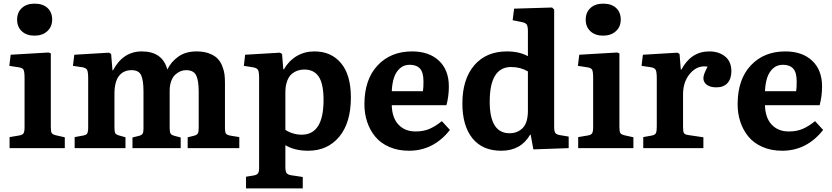

<svg xmlns="http://www.w3.org/2000/svg" viewBox="-20 -807 4532 1046"><path d="M73.2 -700.2Q73.2 -739.3 98.9 -763.2Q124.5 -787.1 168 -787.1Q213.4 -787.1 238.8 -763.7Q264.2 -740.2 264.2 -700.2Q264.2 -661.1 237.5 -637Q210.9 -612.8 168 -612.8Q125 -612.8 99.1 -636.5Q73.2 -660.2 73.2 -700.2ZM32.2 0V-60.1L84 -68.8Q102.5 -71.8 108.2 -80.8Q113.8 -89.8 113.8 -113.8V-381.8Q113.8 -417 107.9 -427.5Q102.1 -438 78.1 -440.9L30.8 -448.2L38.1 -508.8L245.1 -521L256.8 -516.1V-113.8Q256.8 -89.8 262 -82Q267.1 -74.2 285.2 -69.8L333 -59.1V0Z M386.7 0V-60.1L434.6 -68.8Q443.8 -70.8 449.5 -74.2Q455.1 -77.6 457.3 -85Q459.5 -92.3 460 -98.1Q460.4 -104 460.4 -117.2V-378.9Q460.4 -414.1 454.8 -425.8Q449.2 -437.5 426.8 -440.9L377.4 -448.2L384.8 -508.8L573.7 -520L585.4 -513.2L592.8 -423.8H595.7Q650.4 -526.9 752.4 -526.9Q865.2 -526.9 891.6 -428.2Q912.6 -471.2 952.1 -499Q991.7 -526.9 1050.8 -526.9Q1090.3 -526.9 1119.4 -515.9Q1148.4 -504.9 1164.6 -488.5Q1180.7 -472.2 1190.4 -448Q1200.2 -423.8 1202.9 -402.8Q1205.6 -381.8 1205.6 -356V-108.9Q1205.6 -87.4 1210.9 -79.3Q1216.3 -71.3 1236.3 -67.9L1283.7 -60.1V0H1002.4V-59.1L1038.6 -67.9Q1053.2 -72.3 1057.9 -80.3Q1062.5 -88.4 1062.5 -110.8V-309.1Q1062.5 -368.7 1048.6 -396.7Q1034.7 -424.8 993.7 -424.8Q978 -424.8 963.1 -418.7Q948.2 -412.6 934.6 -400.1Q920.9 -387.7 912.6 -364.7Q904.3 -341.8 904.3 -312V-110.8Q904.3 -87.9 909.2 -79.6Q914.1 -71.3 930.7 -66.9L964.4 -58.1V0H701.7V-58.1L737.3 -66.9Q752 -70.8 756.8 -78.4Q761.7 -85.9 761.7 -106V-309.1Q761.7 -369.1 749 -397Q736.3 -424.8 696.8 -424.8Q653.3 -424.8 628.4 -393.6Q603.5 -362.3 603.5 -294.9V-112.8Q603.5 -88.9 608.2 -81.1Q612.8 -73.2 629.4 -68.8L663.6 -59.1V0Z M1320.3 219.2V155.8L1362.3 148.9Q1379.4 146 1385.5 137.2Q1391.6 128.4 1391.6 108.9V-383.8Q1391.6 -415 1385.5 -426.3Q1379.4 -437.5 1354.5 -440.9L1308.6 -448.2L1315.4 -508.8L1504.4 -520L1516.6 -513.2L1523.4 -429.2H1526.4Q1553.7 -476.1 1596.4 -501.5Q1639.2 -526.9 1693.4 -526.9Q1784.2 -526.9 1837.9 -462.9Q1891.6 -398.9 1891.6 -275.9Q1891.6 -138.2 1828.1 -62Q1764.6 14.2 1658.7 14.2Q1584.5 14.2 1534.7 -16.1V104Q1534.7 127.4 1542 136.5Q1549.3 145.5 1567.4 147.9L1629.4 157.2V219.2ZM1623.5 -73.2Q1742.7 -73.2 1742.7 -262.2Q1742.7 -349.6 1716.8 -388.9Q1690.9 -428.2 1637.7 -428.2Q1619.1 -428.2 1602.3 -422.6Q1585.4 -417 1569.6 -404.1Q1553.7 -391.1 1544.2 -365.2Q1534.7 -339.4 1534.7 -303.2V-100.1Q1549.3 -88.9 1573.5 -81.1Q1597.7 -73.2 1623.5 -73.2Z M2208 14.2Q2147.9 14.2 2100.6 -6.6Q2053.2 -27.3 2024.2 -62.7Q1995.1 -98.1 1980.2 -143.1Q1965.3 -188 1965.3 -238.8Q1965.3 -374 2036.9 -450.4Q2108.4 -526.9 2225.1 -526.9Q2317.4 -526.9 2371.3 -476.3Q2425.3 -425.8 2425.3 -335.9Q2425.3 -282.2 2412.1 -233.9H2114.3Q2115.7 -166 2150.6 -128.4Q2185.5 -90.8 2244.1 -90.8Q2287.6 -90.8 2320.1 -105Q2352.5 -119.1 2387.2 -147L2431.2 -99.1Q2341.8 14.2 2208 14.2ZM2114.3 -310.1H2284.2Q2287.1 -329.6 2287.1 -362.8Q2287.1 -412.6 2268.1 -433.3Q2249 -454.1 2211.9 -454.1Q2179.7 -454.1 2158 -434.1Q2136.2 -414.1 2126.2 -383.1Q2116.2 -352.1 2114.3 -310.1Z M2710.9 14.2Q2608.4 14.2 2553.7 -53.7Q2499 -121.6 2499 -243.2Q2499 -375.5 2563.7 -451.2Q2628.4 -526.9 2742.2 -526.9Q2808.6 -526.9 2856 -501V-636.2Q2856 -663.6 2849.4 -673.6Q2842.8 -683.6 2816.9 -688L2772.9 -696.8L2780.8 -759.8L2987.8 -766.1L2999 -754.9V-116.2Q2999 -92.3 3004.9 -83.3Q3010.7 -74.2 3030.8 -70.8L3078.1 -63V0L2885.7 6.8L2871.1 -73.2H2868.2Q2817.4 14.2 2710.9 14.2ZM2755.9 -81.1Q2799.8 -81.1 2827.9 -109.9Q2856 -138.7 2856 -204.1V-418Q2815.4 -441.9 2764.2 -441.9Q2647.9 -441.9 2647.9 -252.9Q2647.9 -81.1 2755.9 -81.1Z M3170.9 -700.2Q3170.9 -739.3 3196.5 -763.2Q3222.2 -787.1 3265.6 -787.1Q3311 -787.1 3336.4 -763.7Q3361.8 -740.2 3361.8 -700.2Q3361.8 -661.1 3335.2 -637Q3308.6 -612.8 3265.6 -612.8Q3222.7 -612.8 3196.8 -636.5Q3170.9 -660.2 3170.9 -700.2ZM3129.9 0V-60.1L3181.6 -68.8Q3200.2 -71.8 3205.8 -80.8Q3211.4 -89.8 3211.4 -113.8V-381.8Q3211.4 -417 3205.6 -427.5Q3199.7 -438 3175.8 -440.9L3128.4 -448.2L3135.7 -508.8L3342.8 -521L3354.5 -516.1V-113.8Q3354.5 -89.8 3359.6 -82Q3364.7 -74.2 3382.8 -69.8L3430.7 -59.1V0Z M3484.4 0V-60.1L3532.2 -68.8Q3549.3 -72.3 3553.7 -82.5Q3558.1 -92.8 3558.1 -117.2V-378.9Q3558.1 -414.1 3552.5 -425.8Q3546.9 -437.5 3524.4 -440.9L3475.1 -448.2L3482.4 -508.8L3670.4 -520L3682.1 -513.2L3689 -428.2H3692.4Q3745.1 -526.9 3844.2 -526.9Q3896.5 -526.9 3930.4 -499.3Q3964.4 -471.7 3964.4 -418.9Q3964.4 -377.9 3943.4 -354.5Q3922.4 -331.1 3882.3 -331.1Q3849.6 -331.1 3830.8 -345Q3812 -358.9 3812 -380.9Q3812 -401.9 3835 -443.8Q3780.8 -453.1 3741 -408.2Q3701.2 -363.3 3701.2 -293V-115.2Q3701.2 -91.8 3705.3 -83.3Q3709.5 -74.7 3726.1 -71.8L3812 -59.1V0Z M4241.2 14.2Q4181.2 14.2 4133.8 -6.6Q4086.4 -27.3 4057.4 -62.7Q4028.3 -98.1 4013.4 -143.1Q3998.5 -188 3998.5 -238.8Q3998.5 -374 4070.1 -450.4Q4141.6 -526.9 4258.3 -526.9Q4350.6 -526.9 4404.5 -476.3Q4458.5 -425.8 4458.5 -335.9Q4458.5 -282.2 4445.3 -233.9H4147.5Q4148.9 -166 4183.8 -128.4Q4218.8 -90.8 4277.3 -90.8Q4320.8 -90.8 4353.3 -105Q4385.7 -119.1 4420.4 -147L4464.4 -99.1Q4375 14.2 4241.2 14.2ZM4147.5 -310.1H4317.4Q4320.3 -329.6 4320.3 -362.8Q4320.3 -412.6 4301.3 -433.3Q4282.2 -454.1 4245.1 -454.1Q4212.9 -454.1 4191.2 -434.1Q4169.4 -414.1 4159.4 -383.1Q4149.4 -352.1 4147.5 -310.1Z"/></svg>

Font: Literata Book
Style: Bold
Weight: 700
Designer: Latin by Veronika Burian and Jose Scaglione. Greek by Irene Vlachou. Cyrillic by Vera Evstafieva
Foundry: TypeTogether
Version: Version 2.003;PS 002.003;hotconv 1.0.88;makeotf.lib2.5.64775